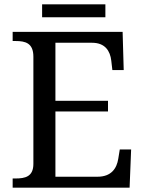

<svg xmlns="http://www.w3.org/2000/svg" viewBox="-20 -860 663 880"><path d="M173 -781H463V-840H173ZM38 0H574L581 -175H529L522 -132C515 -88 490 -50 427 -50H234V-349H475V-398H234V-664H402C462 -664 485 -626 490 -582L495 -539H547L542 -714H38V-672H51C96 -672 133 -663 133 -600V-109C133 -50 95 -42 51 -42H38Z"/></svg>

Font: Noto Serif
Style: Regular
Weight: 400
Designer: Monotype Design Team
Foundry: Monotype Imaging Inc.
Version: Version 2.015